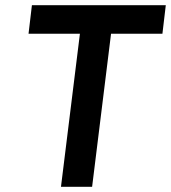

<svg xmlns="http://www.w3.org/2000/svg" viewBox="-20 -720 659 740"><path d="M606 -590H408L335 0H215L288 -590H90L103 -700H619Z"/></svg>

Font: Kulim Park
Style: Bold Italic
Weight: 700
Italic angle: -8°
Designer: Noponies / Dale Sattler
Foundry: Noponies
Version: Version 1.000; ttfautohint (v1.8.3)